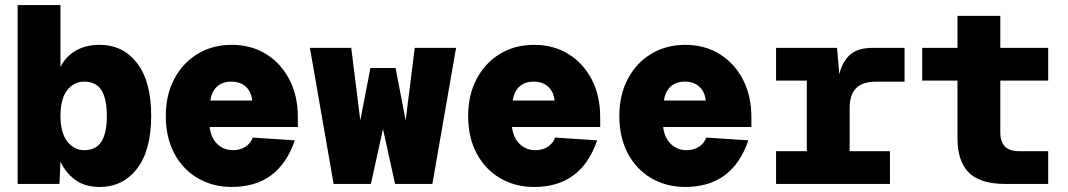

<svg xmlns="http://www.w3.org/2000/svg" viewBox="-20 -730 4240 762"><path d="M376 12Q316 12 277.5 -17Q239 -46 220 -89L216 0H50V-710H220V-464Q240 -505 280 -528.5Q320 -552 376 -552Q468 -552 524 -479.5Q580 -407 580 -270Q580 -134 524 -61Q468 12 376 12ZM314 -134Q361 -134 382.5 -168Q404 -202 404 -270Q404 -338 382.5 -372Q361 -406 314 -406Q273 -406 246.5 -372Q220 -338 220 -270Q220 -203 247 -168.5Q274 -134 314 -134Z M900 12Q825 12 765.5 -22.5Q706 -57 672 -120.5Q638 -184 638 -270Q638 -353 671.5 -416.5Q705 -480 764 -516Q823 -552 900 -552Q977 -552 1036 -515.5Q1095 -479 1128.5 -414.5Q1162 -350 1162 -266V-226H812Q817 -183 842.5 -158.5Q868 -134 905 -134Q933 -134 954 -147.5Q975 -161 983 -184L1150 -173Q1087 12 900 12ZM815 -331H981Q977 -367 955 -386.5Q933 -406 898 -406Q863 -406 841.5 -386.5Q820 -367 815 -331Z M1304 0 1210 -540H1374L1410 -252L1450 -460H1550L1590 -252L1626 -540H1790L1696 0H1548L1500 -218L1452 0Z M2100 12Q2025 12 1965.5 -22.5Q1906 -57 1872 -120.5Q1838 -184 1838 -270Q1838 -353 1871.5 -416.5Q1905 -480 1964 -516Q2023 -552 2100 -552Q2177 -552 2236 -515.5Q2295 -479 2328.5 -414.5Q2362 -350 2362 -266V-226H2012Q2017 -183 2042.5 -158.5Q2068 -134 2105 -134Q2133 -134 2154 -147.5Q2175 -161 2183 -184L2350 -173Q2287 12 2100 12ZM2015 -331H2181Q2177 -367 2155 -386.5Q2133 -406 2098 -406Q2063 -406 2041.5 -386.5Q2020 -367 2015 -331Z M2700 12Q2625 12 2565.5 -22.5Q2506 -57 2472 -120.5Q2438 -184 2438 -270Q2438 -353 2471.5 -416.5Q2505 -480 2564 -516Q2623 -552 2700 -552Q2777 -552 2836 -515.5Q2895 -479 2928.5 -414.5Q2962 -350 2962 -266V-226H2612Q2617 -183 2642.5 -158.5Q2668 -134 2705 -134Q2733 -134 2754 -147.5Q2775 -161 2783 -184L2950 -173Q2887 12 2700 12ZM2615 -331H2781Q2777 -367 2755 -386.5Q2733 -406 2698 -406Q2663 -406 2641.5 -386.5Q2620 -367 2615 -331Z M3060 0V-130H3182V-410H3060V-540H3302L3311 -435Q3323 -486 3354 -513Q3385 -540 3442 -540H3570V-406H3458Q3403 -406 3377.5 -380Q3352 -354 3352 -300V-130H3512V0Z M3970 0Q3871 0 3825.5 -44.5Q3780 -89 3780 -182V-410H3640V-540H3780V-667H3950V-540H4140V-410H3950V-204Q3950 -130 4024 -130H4140V0Z"/></svg>

Font: Geist Mono Black
Style: Regular
Weight: 900
Monospace: yes
Designer: Basement.studio, Andrés Briganti, Mateo Zaragoza
Foundry: Basement.studio, Vercel, Andrés Briganti, Guido Ferreyra, Mateo Zaragoza
Version: Version 1.500; ttfautohint (v1.8.4.7-5d5b)